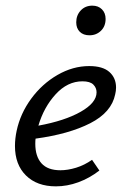

<svg xmlns="http://www.w3.org/2000/svg" viewBox="-20 -655 441 680"><path d="M391 -345Q391 -333 388 -321Q375 -257 299.5 -218.5Q224 -180 106 -164Q105 -158 105 -146Q105 -101 127 -76.5Q149 -52 194 -52Q220 -52 249.5 -61Q279 -70 306 -89L332 -51Q297 -24 257.5 -9.5Q218 5 178 5Q111 5 72 -33.5Q33 -72 33 -138Q33 -164 39 -192Q52 -253 90.5 -305.5Q129 -358 183.5 -389.5Q238 -421 296 -421Q344 -421 367.5 -400Q391 -379 391 -345ZM272 -367Q219 -367 177 -321Q135 -275 116 -210Q209 -227 265.5 -259Q322 -291 322 -328Q322 -344 310.5 -355.5Q299 -367 272 -367ZM250 -576Q250 -601 266 -618Q282 -635 307 -635Q328 -635 341 -622Q354 -609 354 -588Q354 -562 337.5 -546Q321 -530 297 -530Q275 -530 262.5 -542.5Q250 -555 250 -576Z"/></svg>

Font: Ysabeau Medium
Style: Italic
Weight: 500
Italic angle: -12°
Designer: Christian Thalmann (Catharsis Fonts)
Version: Version 0.003